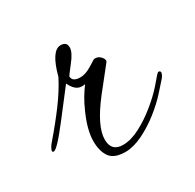

<svg xmlns="http://www.w3.org/2000/svg" viewBox="-105 -515 641 630"><g transform="rotate(-30 215.0 -200.0)"><path d="M204 5Q161 5 145 -17.5Q129 -40 129 -78Q129 -120 155 -178Q165 -201 176 -219.5Q187 -238 199 -254Q195 -253 192 -253Q189 -253 186 -253Q162 -253 146 -287L72 -191Q13 -114 0 -114Q-5 -114 -5 -118Q-5 -123 0 -131Q3 -137 12 -147Q50 -191 82 -234Q114 -277 135 -318Q158 -405 193 -405Q216 -405 216 -384Q216 -365 191 -334Q167 -303 167 -302Q167 -281 198 -281Q216 -281 238 -294L264 -310Q266 -311 270 -311Q282 -311 291 -301Q300 -291 297 -283L228 -196Q164 -114 164 -64Q164 -19 208 -19Q238 -19 272.5 -37Q307 -55 339.5 -81.5Q372 -108 394 -133L418 -161Q420 -163 423 -166Q426 -169 428 -169Q435 -169 435 -162Q435 -160 433 -155Q431 -150 426 -144L394 -108Q371 -82 337.5 -55.5Q304 -29 268.5 -12Q233 5 204 5Z"/></g></svg>

Font: Alex Brush
Style: Regular
Weight: 400
Designer: Robert E. Leuschke
Foundry: Robert E. Leuschke
Version: Version 1.111; ttfautohint (v1.8.4.7-5d5b)